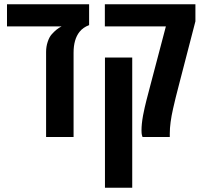

<svg xmlns="http://www.w3.org/2000/svg" viewBox="-20 -650 968 911"><path d="M198.7 0V-403.8Q198.7 -428.7 206.3 -451.4Q213.9 -474.1 224.6 -486.3Q247.6 -512.7 272.5 -524.9H13.2V-629.9H402.8V-530.8Q374 -520 357.4 -499Q329.1 -463.4 329.1 -399.9V0Z M656.2 0Q655.3 -2.4 653.3 -9.3Q651.4 -16.1 651.4 -31.2Q651.4 -45.9 653.1 -63Q654.8 -80.1 658.7 -102.1Q666.5 -142.1 675 -174.8Q683.6 -207.5 693.8 -246.6L767.1 -524.9H477.5V-629.9H907.2V-548.8L830.1 -251.5Q820.8 -215.8 813.7 -187.5Q806.6 -159.2 801.3 -134.8Q785.6 -65.9 785.6 -16.6V0ZM478 240.7V-377H607.4V240.7Z"/></svg>

Font: Open Sans Condensed
Style: Bold
Weight: 700
Width: 3
Designer: Monotype Design Team
Foundry: Monotype Imaging Inc.
Version: Version 3.003; ttfautohint (v1.8.4)